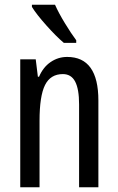

<svg xmlns="http://www.w3.org/2000/svg" viewBox="-20 -786 496 806"><path d="M393 -364V0H312V-348Q312 -412 295.5 -443.5Q279 -475 244 -475Q192 -475 169 -429Q146 -383 146 -279V0H65V-537H130L139 -464H144Q161 -504 192.5 -525.5Q224 -547 262 -547Q393 -547 393 -364ZM300 -617V-606H248Q216 -633 174.5 -679.5Q133 -726 114 -757V-766H211Q226 -732 252.5 -688.5Q279 -645 300 -617Z"/></svg>

Font: Noto Sans UI Cond
Style: Regular
Weight: 400
Width: 3
Designer: Monotype Design Team
Foundry: Monotype Imaging Inc.
Version: Version 1.001